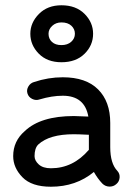

<svg xmlns="http://www.w3.org/2000/svg" viewBox="-20 -699 493 728"><path d="M173 9Q100 9 65 -27Q30 -63 30 -107Q30 -164 74 -202Q134 -259 260 -259Q275 -259 315 -257Q301 -336 218 -336Q177 -336 130 -322Q116 -317 102 -324Q88 -331 84 -345Q80 -358 87.5 -371Q95 -384 109 -388Q163 -406 218 -406Q306 -406 352 -360Q398 -314 398 -233V-141Q398 -79 425 -51Q435 -40 433.5 -25Q432 -10 421 -1Q410 9 394.5 8.5Q379 8 368 -3Q350 -22 336 -47Q268 9 173 9ZM213 -463Q159 -463 127 -495.5Q95 -528 95 -571Q95 -613 127.5 -646Q160 -679 213 -679Q268 -679 300.5 -646.5Q333 -614 333 -571Q333 -527 300.5 -495Q268 -463 213 -463ZM317 -131V-188Q277 -190 260 -190Q167 -190 125 -151Q111 -137 111 -107Q111 -90 127 -75.5Q143 -61 173 -61Q257 -61 317 -131ZM213 -614Q192 -614 178 -601Q164 -588 164 -571Q164 -552 177 -540Q190 -528 213 -528Q236 -528 250 -540.5Q264 -553 264 -571Q264 -589 250.5 -601.5Q237 -614 213 -614Z"/></svg>

Font: Hoogli Semibold
Style: Regular
Weight: 600
Designer: Anand Singh Naorem
Foundry: Brand New Type
Version: Version 1.00 b007